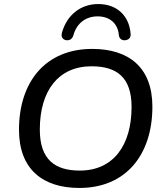

<svg xmlns="http://www.w3.org/2000/svg" viewBox="-20 -921 813 950"><path d="M373 9C601 9 734 -153 734 -393C734 -588 617 -679 436 -679C207 -679 74 -518 74 -279C74 -83 192 9 373 9ZM375 -77C252 -77 177 -131 177 -280C177 -471 268 -593 433 -593C556 -593 631 -540 631 -392C631 -201 540 -77 375 -77ZM308 -722C327 -720 338 -730 343 -746C360 -808 406 -840 463 -840C522 -840 563 -806 568 -748C570 -729 583 -720 601 -722C619 -725 629 -736 626 -757C618 -844 558 -901 466 -901C380 -901 312 -848 287 -761C280 -739 290 -725 308 -722Z"/></svg>

Font: SN Pro Medium
Style: Italic
Weight: 400
Italic angle: -9°
Designer: Tobias Whetton
Foundry: Supernotes
Version: Version 1.001;Glyphs 3.2 (3249)